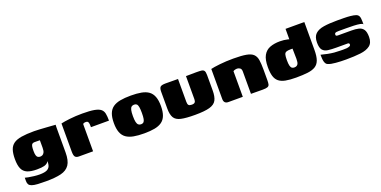

<svg xmlns="http://www.w3.org/2000/svg" viewBox="-16 -1175 3912 1969"><g transform="rotate(-20 1940.0 -190.5)"><path d="M249 124Q192 124 154.5 121.5Q117 119 95 111.5Q73 104 63.5 90Q54 76 54 53Q54 46 54 33Q54 20 54 15Q62 18 88.5 23Q115 28 148.5 32Q182 36 209 36Q266 36 293 21.5Q320 7 327 -23.5Q334 -54 328 -101L347 -98Q336 -70 322.5 -53.5Q309 -37 281.5 -29.5Q254 -22 201 -22Q136 -22 97 -38.5Q58 -55 41 -93.5Q24 -132 24 -199Q24 -259 37 -298.5Q50 -338 81.5 -360.5Q113 -383 167.5 -392Q222 -401 306 -401Q328 -401 363.5 -399Q399 -397 435.5 -394.5Q472 -392 500.5 -390Q529 -388 538 -387Q537 -385 536.5 -375.5Q536 -366 536 -353.5Q536 -341 536 -326V-86Q536 3 505.5 48Q475 93 412 108.5Q349 124 249 124ZM278 -134Q290 -134 302 -139.5Q314 -145 322.5 -161.5Q331 -178 331 -212V-293Q325 -293 308 -293.5Q291 -294 276 -294Q259 -294 249.5 -288Q240 -282 236 -264.5Q232 -247 232 -212Q232 -180 237.5 -163Q243 -146 253.5 -140Q264 -134 278 -134Z M805 0H651Q623 0 610.5 -14.5Q598 -29 598 -73V-379Q630 -387 695 -394.5Q760 -402 833 -402Q915 -402 962 -393.5Q1009 -385 1031.5 -366.5Q1054 -348 1060 -317Q1066 -286 1066 -240H869V-254Q869 -279 864.5 -290.5Q860 -302 853 -305Q846 -308 837 -308Q825 -308 815.5 -305Q806 -302 805 -294Z M1363 7Q1296 7 1247.5 -2Q1199 -11 1167 -33.5Q1135 -56 1119.5 -96.5Q1104 -137 1104 -199Q1104 -261 1119.5 -301.5Q1135 -342 1167 -364.5Q1199 -387 1247.5 -396Q1296 -405 1363 -405Q1429 -405 1477 -396Q1525 -387 1556 -364.5Q1587 -342 1602.5 -301.5Q1618 -261 1618 -199Q1618 -137 1602.5 -96.5Q1587 -56 1555.5 -33.5Q1524 -11 1476 -2Q1428 7 1363 7ZM1363 -92Q1381 -92 1391 -101.5Q1401 -111 1405.5 -134Q1410 -157 1410 -199Q1410 -241 1405.5 -264.5Q1401 -288 1391 -297Q1381 -306 1363 -306Q1346 -306 1334.5 -297Q1323 -288 1317.5 -264.5Q1312 -241 1312 -199Q1312 -157 1317.5 -134Q1323 -111 1334.5 -101.5Q1346 -92 1363 -92Z M1877 -399V-149Q1877 -123 1886.5 -113Q1896 -103 1921 -103Q1946 -103 1955 -114Q1964 -125 1964 -147V-399Q1965 -399 1982 -399Q1999 -399 2021 -399.5Q2043 -400 2061.5 -400Q2080 -400 2084 -400Q2115 -400 2134 -397.5Q2153 -395 2162 -382Q2171 -369 2171 -335V-167Q2171 -100 2151 -62Q2131 -24 2076 -8.5Q2021 7 1917 7Q1818 7 1764.5 -5Q1711 -17 1690.5 -51.5Q1670 -86 1670 -151V-335Q1670 -373 1683.5 -386.5Q1697 -400 1742 -400Q1776 -400 1809.5 -399.5Q1843 -399 1877 -399Z M2282 0Q2233 0 2233 -51V-379Q2264 -387 2332.5 -394.5Q2401 -402 2481 -402Q2571 -402 2622 -392.5Q2673 -383 2697 -359.5Q2721 -336 2727.5 -296Q2734 -256 2734 -194V-75Q2734 -45 2730 -28.5Q2726 -12 2709.5 -5.5Q2693 1 2657 1L2528 0V-244Q2528 -272 2512.5 -282Q2497 -292 2482 -292Q2475 -292 2467 -290.5Q2459 -289 2451.5 -286.5Q2444 -284 2439 -280V0Z M2784 -198Q2784 -280 2809.5 -325Q2835 -370 2881.5 -387.5Q2928 -405 2990 -405Q3012 -405 3034 -402.5Q3056 -400 3075.5 -395Q3095 -390 3110.5 -383Q3126 -376 3136 -367L3089 -349V-505H3294V-201Q3294 -132 3279.5 -91.5Q3265 -51 3233 -31Q3201 -11 3149 -4.5Q3097 2 3022 2Q2953 2 2907 -7Q2861 -16 2834 -38.5Q2807 -61 2795.5 -99.5Q2784 -138 2784 -198ZM3038 -102Q3052 -102 3062 -106.5Q3072 -111 3078 -120Q3084 -129 3086.5 -143.5Q3089 -158 3089 -178L3087 -290Q3085 -290 3082 -290Q3079 -290 3075 -290Q3071 -290 3065 -290Q3034 -290 3018 -283.5Q3002 -277 2997 -257.5Q2992 -238 2992 -198Q2992 -158 2997.5 -137.5Q3003 -117 3013.5 -109.5Q3024 -102 3038 -102Z M3567 3Q3538 3 3509.5 2Q3481 1 3454.5 -1.5Q3428 -4 3406 -8Q3382 -13 3366.5 -21Q3351 -29 3343 -54Q3335 -79 3335 -133Q3373 -123 3408 -116Q3443 -109 3476 -106Q3509 -103 3541 -103Q3551 -103 3569.5 -102.5Q3588 -102 3607.5 -103.5Q3627 -105 3641 -111Q3655 -117 3655 -129Q3655 -138 3650 -142Q3645 -146 3637 -146H3513Q3461 -146 3423 -151Q3385 -156 3364.5 -180Q3344 -204 3344 -262Q3344 -325 3376 -355.5Q3408 -386 3468.5 -395.5Q3529 -405 3616 -405Q3648 -405 3689.5 -404.5Q3731 -404 3758 -401Q3797 -397 3818 -389.5Q3839 -382 3847.5 -364Q3856 -346 3856 -309V-275Q3852 -285 3825 -290Q3798 -295 3758.5 -296.5Q3719 -298 3675.5 -298Q3632 -298 3595 -298Q3580 -298 3569.5 -296.5Q3559 -295 3553.5 -290Q3548 -285 3548 -275Q3548 -267 3551.5 -263.5Q3555 -260 3561 -259Q3567 -258 3574 -258H3719Q3764 -258 3797 -250Q3830 -242 3848 -216Q3866 -190 3866 -135Q3866 -71 3828.5 -42Q3791 -13 3724 -5Q3657 3 3567 3Z"/></g></svg>

Font: Genos Thin Black
Style: Regular
Weight: 900
Version: Version 1.010